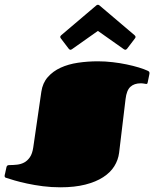

<svg xmlns="http://www.w3.org/2000/svg" viewBox="-22 -777 654 814"><path d="M393.1 -517.1Q424.3 -517.1 455.6 -513.4Q486.8 -509.8 514.9 -503.9Q543 -498 566.2 -491Q589.4 -483.9 604 -477.1Q606.4 -476.1 609.1 -474.1Q611.8 -472.2 611.8 -466.8Q611.8 -465.3 611.3 -462.9Q610.8 -460.4 610.4 -458L604.5 -429.2Q603.5 -423.3 601.8 -422.1Q600.1 -420.9 598.6 -420.9Q596.2 -420.9 589.4 -422.4Q582.5 -423.8 574.7 -423.8Q546.9 -423.8 530.8 -408.9Q514.6 -394 510.3 -356.9L482.9 -128.9Q479 -98.6 462.6 -72.3Q446.3 -45.9 415.5 -25.9Q384.8 -5.9 339.6 5.6Q294.4 17.1 233.9 17.1Q195.8 17.1 159.7 12.5Q123.5 7.8 93 1.2Q62.5 -5.4 39.8 -12Q17.1 -18.6 5.9 -22.5Q2 -23.4 -0.2 -25.1Q-2.4 -26.9 -2.4 -30.8Q-2.4 -32.7 -2 -35.2Q-1.5 -37.6 -0.5 -41L5.4 -68.4Q6.3 -72.3 8.8 -74.7Q11.2 -77.1 17.6 -77.1Q33.7 -77.1 50 -78.9Q66.4 -80.6 80.3 -87.9Q94.2 -95.2 104.7 -110.4Q115.2 -125.5 119.1 -152.8L153.3 -388.2Q158.7 -425.3 180.7 -450.2Q202.6 -475.1 235.1 -490Q267.6 -504.9 308.6 -511Q349.6 -517.1 393.1 -517.1ZM393.1 -646 283.7 -568.8Q281.7 -567.9 280.3 -566.9Q278.8 -565.9 277.3 -565.9Q272.5 -565.9 269 -570.8L236.3 -613.8Q233.4 -617.2 233.4 -620.6Q233.4 -624 237.8 -627.9L386.2 -753.9Q387.7 -754.9 389.2 -755.9Q390.6 -756.8 393.1 -756.8Q395.5 -756.8 397 -755.9Q398.4 -754.9 399.9 -753.9L548.3 -627.9Q552.7 -624 552.7 -620.6Q552.7 -617.2 549.8 -613.8L517.1 -570.8Q513.2 -565.9 508.8 -565.9Q507.3 -565.9 505.9 -566.9Q504.4 -567.9 502.4 -568.8Z"/></svg>

Font: Fascinate
Style: Regular
Weight: 900
Designer: Astigmatic (AOETI)
Foundry: Astigmatic (AOETI)
Version: Version 1.000